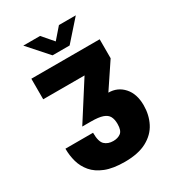

<svg xmlns="http://www.w3.org/2000/svg" viewBox="-222 -866 1105 1213"><g transform="rotate(-30 330.0 -259.5)"><path d="M328.5 219.5Q243 219.5 187.5 197.5Q132 175.5 100.5 138.2Q69 101 56.2 55.2Q43.5 9.5 43.5 -38.5V-40.5H245V-38.5Q245 25 268.5 47Q292 69 331 69Q363.5 69 385.2 52.8Q407 36.5 407 -11.5Q407 -45 395.5 -66.5Q384 -88 354.2 -98.2Q324.5 -108.5 269 -108.5H205.5L379.5 -381H78V-531H576.5V-392.5L455.5 -211.5Q522 -211.5 565.5 -163Q609 -114.5 609 -31Q609 38.5 580 95.5Q551 152.5 489 186Q427 219.5 328.5 219.5ZM138.5 -737.5H261L329.5 -658L398.5 -737.5H521.5L392.5 -592H268Z"/></g></svg>

Font: Epilogue Black
Style: Regular
Weight: 900
Designer: Tyler Finck
Foundry: Etcetera Type Co
Version: Version 2.111; ttfautohint (v1.8.3)